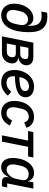

<svg xmlns="http://www.w3.org/2000/svg" viewBox="1168 -1960 804 3180"><g transform="rotate(90 1570.0 -370.0)"><path d="M234 12Q178 12 134.5 -13Q91 -38 66 -85.5Q41 -133 41 -203Q41 -225 43.5 -246Q46 -267 50 -287Q64 -354 96.5 -406.5Q129 -459 176 -489.5Q223 -520 279 -520Q328 -520 360 -495Q392 -470 404 -430H408V-459Q408 -517 398 -554.5Q388 -592 366 -613Q344 -636 314.5 -646.5Q285 -657 251 -657Q225 -657 206.5 -655.5Q188 -654 171 -650L190 -746Q204 -750 220.5 -751Q237 -752 259 -752Q322 -752 366 -735.5Q410 -719 441 -688Q465 -664 481 -631Q497 -598 505 -552Q513 -506 513 -442Q513 -396 509 -351Q505 -306 497 -265Q480 -180 445 -118Q410 -56 357.5 -22Q305 12 234 12ZM241 -76Q293 -76 327.5 -113Q362 -150 379 -234L388 -278Q392 -295 394 -308Q396 -321 396 -332Q396 -377 371.5 -404.5Q347 -432 299 -432Q253 -432 215 -396.5Q177 -361 163 -291L148 -220Q147 -212 145.5 -201.5Q144 -191 144 -181Q144 -149 155.5 -126Q167 -103 188.5 -89.5Q210 -76 241 -76Z M582 0 687 -520H929Q990 -520 1025.5 -489Q1061 -458 1061 -406Q1061 -355 1028 -319.5Q995 -284 941 -274L940 -270Q986 -262 1008 -236Q1030 -210 1030 -173Q1030 -127 1008.5 -87.5Q987 -48 947 -24Q907 0 853 0ZM700 -81H836Q872 -81 894.5 -97.5Q917 -114 923 -143Q925 -153 926.5 -163.5Q928 -174 928 -180Q928 -205 912 -217.5Q896 -230 866 -230H730ZM745 -303H871Q902 -303 925.5 -318.5Q949 -334 955 -366Q957 -373 958 -382Q959 -391 959 -397Q959 -417 943 -427.5Q927 -438 900 -438H772Z M1346 12Q1245 12 1192 -46Q1139 -104 1139 -208Q1139 -228 1141 -247.5Q1143 -267 1147 -285Q1161 -354 1197.5 -410Q1234 -466 1289.5 -499Q1345 -532 1416 -532Q1447 -532 1478.5 -524Q1510 -516 1535 -499.5Q1560 -483 1575.5 -456Q1591 -429 1591 -390Q1591 -357 1578 -330Q1565 -303 1538 -282Q1511 -261 1469.5 -246.5Q1428 -232 1372.5 -224.5Q1317 -217 1245 -215Q1244 -206 1243.5 -197Q1243 -188 1243 -182Q1243 -134 1269.5 -105Q1296 -76 1353 -76Q1396 -76 1431 -95Q1466 -114 1498 -154L1564 -99Q1515 -39 1461 -13.5Q1407 12 1346 12ZM1408 -448Q1372 -448 1342 -431.5Q1312 -415 1291.5 -385Q1271 -355 1263 -314L1257 -288Q1329 -291 1374 -298Q1419 -305 1444 -317.5Q1469 -330 1478.5 -346.5Q1488 -363 1488 -385Q1488 -423 1462.5 -435.5Q1437 -448 1408 -448Z M1847 12Q1790 12 1746 -13Q1702 -38 1677 -86.5Q1652 -135 1652 -206Q1652 -228 1654 -249Q1656 -270 1660 -290Q1674 -361 1709 -415.5Q1744 -470 1797.5 -501Q1851 -532 1916 -532Q1987 -532 2034.5 -496.5Q2082 -461 2095 -404L2008 -369Q1996 -405 1974.5 -424.5Q1953 -444 1912 -444Q1858 -444 1824 -410Q1790 -376 1778 -313L1760 -227Q1758 -216 1757 -204.5Q1756 -193 1756 -183Q1756 -152 1767 -127.5Q1778 -103 1800.5 -89.5Q1823 -76 1857 -76Q1896 -76 1923 -98Q1950 -120 1977 -169L2058 -131Q2025 -61 1971.5 -24.5Q1918 12 1847 12Z M2222 0 2308 -433H2150L2168 -520H2589L2571 -433H2412L2326 0Z M3067 0H2988Q2953 0 2932.5 -18.5Q2912 -37 2912 -68Q2912 -75 2913 -83Q2914 -91 2915 -97L2919 -116H2915Q2884 -52 2844.5 -20Q2805 12 2746 12Q2698 12 2664.5 -12Q2631 -36 2613.5 -78.5Q2596 -121 2596 -179Q2596 -205 2599 -231Q2602 -257 2607 -283Q2621 -352 2653.5 -408.5Q2686 -465 2734.5 -498.5Q2783 -532 2845 -532Q2895 -532 2932.5 -505.5Q2970 -479 2978 -433H2983L3000 -520H3104L3017 -87H3084ZM2787 -77Q2819 -77 2843 -91.5Q2867 -106 2887 -127Q2909 -150 2923.5 -179.5Q2938 -209 2944 -242L2963 -337Q2969 -366 2959.5 -390Q2950 -414 2926.5 -428.5Q2903 -443 2865 -443Q2808 -443 2772.5 -407Q2737 -371 2723 -303L2708 -230Q2706 -218 2704.5 -203Q2703 -188 2703 -176Q2703 -148 2712.5 -125.5Q2722 -103 2740.5 -90Q2759 -77 2787 -77Z"/></g></svg>

Font: IBM Plex Sans Medium
Style: Italic
Weight: 500
Italic angle: -11.31°
Designer: Mike Abbink, Paul van der Laan, Pieter van Rosmalen
Foundry: Bold Monday
Version: Version 3.201